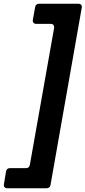

<svg xmlns="http://www.w3.org/2000/svg" viewBox="-77 -892 455 1022"><path d="M-38 110Q-48 110 -53 104Q-58 98 -56 88L-45 21Q-42 3 -24 3H61Q79 3 82 -15L211 -743V-747Q211 -765 193 -765H116Q106 -765 101 -771Q96 -777 98 -787L110 -854Q113 -872 131 -872H340Q350 -872 355 -866Q360 -860 358 -850L192 92Q189 110 171 110Z"/></svg>

Font: Open Sauce Two Black Italic
Style: Regular
Weight: 900
Italic angle: -10°
Designer: Alfredo Marco Pradil
Foundry: Creative Sauce Fz LLC
Version: Version 1.477